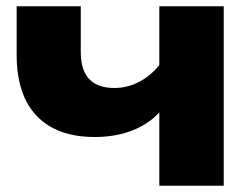

<svg xmlns="http://www.w3.org/2000/svg" viewBox="-20 -591 788 611"><path d="M282 -155Q161 -155 97 -222Q33 -289 33 -416V-571H237V-425Q237 -311 344 -311Q392 -311 435 -337.5Q478 -364 509 -415L519 -284Q494 -224 430.5 -189.5Q367 -155 282 -155ZM487 0V-571H692V0Z"/></svg>

Font: Unbounded
Style: Bold
Weight: 700
Designer: Luke Prowse, Jean-Baptiste Morizot, Fátima Lázaro, Florian Runge
Foundry: NaN
Version: Version 1.700